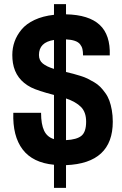

<svg xmlns="http://www.w3.org/2000/svg" viewBox="-20 -790 596 936"><path d="M301.8 -310.1V-106.9Q354.5 -109.4 377.2 -128.2Q399.9 -147 399.9 -196.8Q399.9 -243.2 374.8 -268.6Q349.6 -293.9 301.8 -310.1ZM243.2 -595.2Q169.9 -584 169.9 -522Q169.9 -495.6 188.5 -480.5Q207 -465.3 243.2 -454.1ZM243.2 -770H301.8V-720.2Q413.1 -717.8 465.8 -668.9Q518.6 -620.1 515.1 -520H384.8Q384.8 -538.6 381.8 -551Q378.9 -563.5 370.4 -574.2Q361.8 -585 345 -590.8Q328.1 -596.7 301.8 -598.1V-439Q323.2 -434.1 336.9 -430.4Q350.6 -426.8 371.8 -420.2Q393.1 -413.6 407 -406.7Q420.9 -399.9 439 -389.2Q457 -378.4 469 -366.2Q481 -354 493.4 -336.7Q505.9 -319.3 513.2 -299.3Q520.5 -279.3 525.1 -253.2Q529.8 -227.1 529.8 -196.8Q529.8 5.9 301.8 15.1V126H243.2V13.2Q139.6 3.4 90.3 -61.5Q41 -126.5 44.9 -240.2H180.2Q180.2 -184.1 195.1 -152.8Q210 -121.6 243.2 -111.8V-327.1Q165 -347.2 131.8 -363.8Q56.2 -402.3 43 -482.9Q40 -501.5 40 -522Q40 -556.2 51 -587.2Q62 -618.2 85 -646Q107.9 -673.8 148.4 -692.9Q189 -711.9 243.2 -717.8Z"/></svg>

Font: Miedinger*
Style: Bold
Weight: 700
Version: Version 001.000